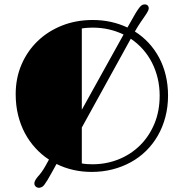

<svg xmlns="http://www.w3.org/2000/svg" viewBox="-20 -793 857 896"><path d="M140.6 66.9Q137.7 53.7 156.2 31.7Q164.1 23.4 173.3 11Q182.6 -1.5 192.9 -20L208.5 -48.3Q173.8 -70.8 145.3 -102.1Q116.7 -133.3 96.2 -171.6Q75.7 -210 64.5 -255.6Q53.2 -301.3 53.2 -353.5Q53.2 -428.2 80.3 -491.5Q107.4 -554.7 155.5 -601.1Q203.6 -647.5 269.3 -673.6Q335 -699.7 412.6 -699.7Q457.5 -699.7 498 -690.7Q538.6 -681.6 574.7 -664.6L586.9 -686Q602.5 -714.4 612.5 -731Q622.6 -747.6 629.4 -756.3Q636.2 -765.1 640.9 -768.1Q645.5 -771 650.4 -772Q658.2 -773.9 665 -770.5Q671.9 -767.1 673.8 -758.3Q675.3 -751.5 671.1 -742.7Q667 -733.9 657.2 -719.7Q648.9 -708 636.2 -689.2Q623.5 -670.4 609.4 -646Q645 -623.5 673.6 -592.8Q702.1 -562 722.4 -524.2Q742.7 -486.3 753.4 -441.7Q764.2 -397 764.2 -346.7Q764.2 -293.9 751.7 -246.8Q739.3 -199.7 716.6 -160.2Q693.8 -120.6 661.9 -89.1Q629.9 -57.6 590.3 -35.9Q550.8 -14.2 504.6 -2.4Q458.5 9.3 407.7 9.3Q318.8 9.3 243.7 -27.8L224.1 7.8Q210.4 32.7 201.7 47.1Q192.9 61.5 187 69.1Q181.2 76.7 176.5 79.1Q171.9 81.5 166.5 83Q157.7 84.5 150.4 80.3Q143.1 76.2 140.6 66.9ZM556.6 -631.8Q524.4 -647.5 488.3 -655.8Q452.1 -664.1 412.1 -664.1Q402.3 -664.1 389.4 -663.3Q376.5 -662.6 361.8 -660.2V-280.8ZM361.8 -30.3Q376 -27.8 388.9 -27.1Q401.9 -26.4 412.1 -26.4Q475.1 -26.4 532 -48.8Q588.9 -71.3 631.8 -113Q674.8 -154.8 700 -214.1Q725.1 -273.4 725.1 -346.7Q725.1 -389.2 715.8 -428Q706.5 -466.8 689.2 -500.7Q671.9 -534.7 646.7 -563Q621.6 -591.3 590.3 -612.3L361.8 -197.8Z"/></svg>

Font: Limelight
Style: Regular
Weight: 400
Designer: Nicole Fally with help from Eben Sorkin
Foundry: Nicole Fally with help from Eben Sorkin
Version: Version 1.002